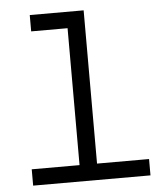

<svg xmlns="http://www.w3.org/2000/svg" viewBox="-52 -773 704 820"><g transform="rotate(-5 300.0 -363.5)"><path d="M560 0H57V-70H262V-657H106V-727H337V-70H560Z"/></g></svg>

Font: Orbit
Style: Regular
Weight: 400
Designer: Sooun Cho
Foundry: JAMO
Version: Version 1.000; ttfautohint (v1.8.4.7-5d5b);gftools[0.9.29]